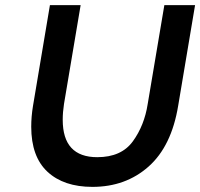

<svg xmlns="http://www.w3.org/2000/svg" viewBox="-20 -720 782 750"><path d="M102 -225Q102 -265 109 -307L175 -700H295L230 -314Q225 -282 225 -252Q225 -106 360 -106Q454 -106 499 -168Q544 -230 557 -314L622 -700H742L676 -307Q650 -149 560.5 -69.5Q471 10 341 10Q229 10 165.5 -49Q102 -108 102 -225Z"/></svg>

Font: Be Vietnam SemiBold
Style: Italic
Weight: 600
Italic angle: -9.556°
Designer: Gabriel Lam
Foundry: TypeRant
Version: Version 3.000